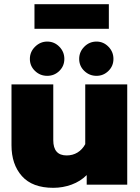

<svg xmlns="http://www.w3.org/2000/svg" viewBox="-20 -884 669 919"><path d="M145 -864H501V-746H145ZM123 -602Q123 -636 148 -660.5Q173 -685 206 -685Q240 -685 264 -660.5Q288 -636 288 -602Q288 -568 264 -544.5Q240 -521 206 -521Q172 -521 147.5 -544.5Q123 -568 123 -602ZM359 -602Q359 -636 383.5 -660.5Q408 -685 442 -685Q475 -685 499 -660.5Q523 -636 523 -602Q523 -568 499 -544.5Q475 -521 442 -521Q408 -521 383.5 -544.5Q359 -568 359 -602ZM35 -189V-480H235V-213Q235 -140 299 -140Q328 -140 351 -154Q374 -168 388 -194V-480H589V0H395V-46Q365 -16 323 -0.5Q281 15 235 15Q135 15 85 -41Q35 -97 35 -189Z"/></svg>

Font: Prompt ExtraBold
Style: Regular
Weight: 800
Designer: Katatrad Team
Foundry: CadsonDemak
Version: Version 1.000